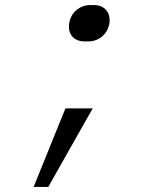

<svg xmlns="http://www.w3.org/2000/svg" viewBox="-20 -580 640 760"><path d="M315 -416H329C372 -416 406 -445 413 -488C419 -530 394 -560 352 -560H338C295 -560 260 -530 254 -488C247 -445 272 -416 315 -416ZM113 160H171L347 -151H239Z"/></svg>

Font: JetBrains Mono ExtraLight
Style: Italic
Weight: 240
Italic angle: -9°
Monospace: yes
Designer: Philipp Nurullin, Konstantin Bulenkov
Foundry: JetBrains
Version: Version 2.305